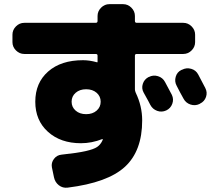

<svg xmlns="http://www.w3.org/2000/svg" viewBox="-20 -840 1040 925"><path d="M775 -445Q786 -425 808 -383Q818 -362 810 -340Q802 -318 781 -308Q759 -298 737 -306Q715 -314 704 -335Q700 -344 672 -394Q661 -414 668 -436Q675 -458 696 -469H697Q718 -480 741 -473Q764 -466 775 -445ZM935 -481Q968 -418 969 -416Q980 -395 972.5 -373Q965 -351 944 -341L941 -339Q920 -329 897.5 -336.5Q875 -344 864 -365Q858 -375 847 -396Q836 -417 831 -427Q820 -447 826.5 -470Q833 -493 854 -503L857 -504Q878 -515 901 -508.5Q924 -502 935 -481ZM344.5 -307Q364 -290 395 -290Q426 -290 445.5 -307Q465 -324 465 -350Q465 -376 445.5 -393Q426 -410 395 -410Q364 -410 344.5 -393Q325 -376 325 -350Q325 -324 344.5 -307ZM630 -409Q630 -403 634 -393Q665 -329 665 -260Q665 -113 582 -36.5Q499 40 306 64Q282 67 263.5 52.5Q245 38 240 14L230 -34Q226 -56 240 -74.5Q254 -93 277 -95Q353 -103 392.5 -112Q432 -121 448 -132Q464 -143 473 -162Q474 -163 474 -165Q474 -167 475 -168V-170H473Q422 -150 370 -150Q272 -150 211 -205Q150 -260 150 -350Q150 -441 212 -495.5Q274 -550 380 -550Q411 -550 447 -540H449Q450 -540 450 -541V-572Q450 -580 441 -580H97Q74 -580 57 -597Q40 -614 40 -637V-673Q40 -696 57 -713Q74 -730 97 -730H441Q450 -730 450 -739V-763Q450 -786 467 -803Q484 -820 507 -820H573Q596 -820 613 -803Q630 -786 630 -763V-739Q630 -730 639 -730H863Q886 -730 903 -713Q920 -696 920 -673V-637Q920 -614 903 -597Q886 -580 863 -580H639Q630 -580 630 -572Z"/></svg>

Font: Rounded Mplus 1c Black
Style: Regular
Weight: 900
Version: Version 1.059.20150529